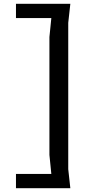

<svg xmlns="http://www.w3.org/2000/svg" viewBox="-20 -780 540 1010"><path d="M339 110 350 210H64V135H250L240 35V-585L250 -685H64V-760H350L339 -660Z"/></svg>

Font: B612
Style: Regular
Weight: 400
Designer: Nicolas Chauveau, Thomas Paillot, Jonathan Favre-Lamarine, Jean-Luc Vinot
Foundry: AIRBUS
Version: Version 1.008